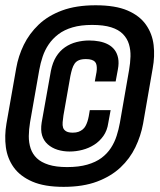

<svg xmlns="http://www.w3.org/2000/svg" viewBox="-23 -700 605 728"><path d="M218 8.5Q292 8.5 345 -11.5Q398 -31.5 433.8 -65Q469.5 -98.5 490.2 -141.5Q511 -184.5 519.5 -231L556 -441Q564.5 -486.5 559.5 -529.2Q554.5 -572 530.5 -606.2Q506.5 -640.5 460.5 -660.2Q414.5 -680 339.5 -680Q265.5 -680 212.2 -660.2Q159 -640.5 123.5 -606.5Q88 -572.5 67.2 -530Q46.5 -487.5 38.5 -441.5L1.5 -231.5Q-6.5 -185 -0.8 -142Q5 -99 29.2 -65.2Q53.5 -31.5 99.5 -11.5Q145.5 8.5 218 8.5ZM231.5 -66.5Q189.5 -66.5 161.2 -75.5Q133 -84.5 116.8 -100Q100.5 -115.5 93.2 -137.2Q86 -159 86.2 -184.2Q86.5 -209.5 91 -236.5L126 -435.5Q130.5 -461 138.8 -485.5Q147 -510 161.5 -531.5Q176 -553 198.2 -570Q220.5 -587 252 -596.2Q283.5 -605.5 326 -605.5Q370 -605.5 398.5 -596.5Q427 -587.5 443.2 -570.8Q459.5 -554 466 -532.2Q472.5 -510.5 471.8 -485.8Q471 -461 466.5 -435L431.5 -234Q427 -209 419.2 -184.8Q411.5 -160.5 397.5 -139Q383.5 -117.5 361.8 -101.2Q340 -85 308 -75.8Q276 -66.5 231.5 -66.5ZM241 -125.5Q265.5 -125.5 289.5 -131.8Q313.5 -138 334 -151Q354.5 -164 369 -184.5Q383.5 -205 387.5 -233.5L396.5 -282.5H317.5L313.5 -259Q311.5 -248.5 308.5 -239.2Q305.5 -230 301.2 -222.2Q297 -214.5 290.2 -209Q283.5 -203.5 274.5 -200.2Q265.5 -197 253 -197Q236.5 -197 227.8 -202.2Q219 -207.5 216.2 -216Q213.5 -224.5 214.5 -236.5Q215.5 -248.5 217.5 -262L244 -412.5Q247 -427 250.5 -438.5Q254 -450 260 -458.8Q266 -467.5 276.5 -471.8Q287 -476 303 -476Q316 -476 324.2 -473.2Q332.5 -470.5 337 -465.8Q341.5 -461 343 -453.2Q344.5 -445.5 344 -436.2Q343.5 -427 341 -416L336.5 -391H415.5L424 -437Q428.5 -461 425 -479.2Q421.5 -497.5 411.8 -510.5Q402 -523.5 387 -531.5Q372 -539.5 353.5 -543Q335 -546.5 315 -546.5Q291 -546.5 267.2 -540.5Q243.5 -534.5 223.5 -520.8Q203.5 -507 190 -485.2Q176.5 -463.5 170 -431.5L135 -235.5Q130.5 -207 136.5 -186.8Q142.5 -166.5 158 -152.8Q173.5 -139 195 -132.2Q216.5 -125.5 241 -125.5Z"/></svg>

Font: Anybody Condensed
Style: Bold Italic
Weight: 700
Width: 3
Italic angle: -10°
Version: Version 1.113;gftools[0.9.25]